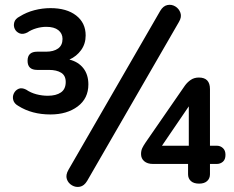

<svg xmlns="http://www.w3.org/2000/svg" viewBox="-20 -742 949 780"><path d="M334 -7Q322 13 305 16.5Q288 20 272.5 11Q257 2 251.5 -14.5Q246 -31 258 -52L631 -698Q643 -718 660 -721.5Q677 -725 692 -716Q707 -707 713 -690Q719 -673 707 -653ZM789 4Q767 4 755.5 -6.5Q744 -17 744 -34V-76H601Q579 -76 566 -87Q553 -98 553 -116Q553 -130 558 -140.5Q563 -151 572 -164L731 -394Q741 -408 755 -417.5Q769 -427 788 -427Q833 -427 833 -380V-150H861Q875 -150 885.5 -140.5Q896 -131 896 -113Q896 -94 885.5 -85Q875 -76 861 -76H833V-34Q833 -17 821.5 -6.5Q810 4 789 4ZM185 -277Q109 -277 54 -312Q38 -321 34 -335Q30 -349 36 -362Q42 -375 55 -381Q68 -387 86 -378Q105 -365 128 -359Q151 -353 174 -353Q208 -353 227.5 -366.5Q247 -380 247 -409Q247 -435 228.5 -446.5Q210 -458 179 -458H131Q92 -458 92 -495Q92 -532 131 -532H167Q198 -532 216 -545Q234 -558 234 -584Q234 -606 217 -619.5Q200 -633 168 -633Q148 -633 127.5 -627Q107 -621 91 -610Q73 -601 59.5 -606.5Q46 -612 40 -624.5Q34 -637 38 -651.5Q42 -666 60 -675Q87 -692 119.5 -700.5Q152 -709 185 -709Q251 -709 289.5 -679Q328 -649 328 -598Q328 -564 309.5 -538.5Q291 -513 262 -500Q298 -491 318.5 -465Q339 -439 339 -399Q339 -342 295.5 -309.5Q252 -277 185 -277ZM747 -150V-310L638 -150Z"/></svg>

Font: Chiron GoRound TC M
Style: Regular
Weight: 500
Designer: Ryoko NISHIZUKA 西塚涼子 (kana, bopomofo & ideographs); Paul D. Hunt (Latin, Greek & Cyrillic); Sandoll Communications 산돌커뮤니
Foundry: Adobe
Version: Version 1.000;hotconv 1.1.1;makeotfexe 2.6.0